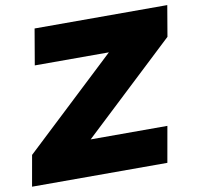

<svg xmlns="http://www.w3.org/2000/svg" viewBox="-129 -782 899 865"><g transform="rotate(-10 320.0 -350.0)"><path d="M667 -559 691 -700H84L56 -536H395L-26 -141L-51 0H568L597 -164H246Z"/></g></svg>

Font: Geom Black
Style: Bold Italic
Weight: 900
Italic angle: -10°
Version: Version 1.102